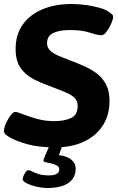

<svg xmlns="http://www.w3.org/2000/svg" viewBox="-20 -728 590 959"><path d="M257 8Q170 8 113.5 -8.5Q57 -25 29 -42Q15 -50 7.5 -56.5Q0 -63 0 -75Q0 -90 10 -112.5Q20 -135 33 -152Q46 -169 57 -169Q66 -169 94.5 -157.5Q123 -146 164 -134.5Q205 -123 251 -123Q302 -123 335 -138.5Q368 -154 368 -199Q368 -226 349.5 -242Q331 -258 299 -270.5Q267 -283 226 -299Q186 -313 147 -333Q108 -353 83 -388.5Q58 -424 58 -483Q58 -555 93.5 -605Q129 -655 192 -681.5Q255 -708 338 -708Q376 -708 413 -702.5Q450 -697 479 -688.5Q508 -680 522 -670Q532 -663 538.5 -657.5Q545 -652 545 -644Q545 -632 535.5 -610Q526 -588 512.5 -570Q499 -552 487 -552Q468 -552 428.5 -565Q389 -578 330 -578Q278 -578 246.5 -563.5Q215 -549 215 -512Q215 -490 231 -475Q247 -460 273 -449Q299 -438 331 -426Q363 -414 397.5 -399Q432 -384 461.5 -362.5Q491 -341 509 -307.5Q527 -274 527 -225Q527 -153 493.5 -101Q460 -49 399 -20.5Q338 8 257 8ZM219 211Q192 211 163 204.5Q134 198 113.5 187.5Q93 177 93 167Q93 161 97.5 150.5Q102 140 108.5 131Q115 122 121 122Q129 122 141 128.5Q153 135 173 141.5Q193 148 224 148Q276 148 276 118Q276 105 264 98.5Q252 92 236.5 88.5Q221 85 209 82.5Q197 80 197 75Q197 70 203 55Q209 40 231 -10H295L274 47Q313 51 335.5 69Q358 87 358 114Q358 161 321.5 186Q285 211 219 211Z"/></svg>

Font: Asap Semi Expanded Semi Expanded Regular
Style: Bold Italic
Weight: 700
Width: 6
Italic angle: -6°
Designer: Pablo Cosgaya
Foundry: Omnibus-Type
Version: Version 3.001; ttfautohint (v1.8.4.7-5d5b)